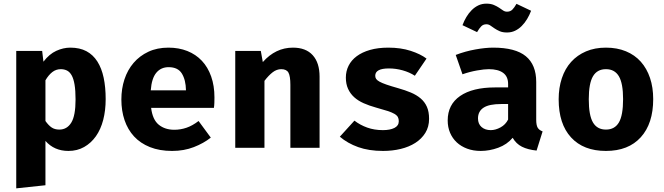

<svg xmlns="http://www.w3.org/2000/svg" viewBox="-20 -810 3640 1052"><path d="M355 17Q277 17 229 -38V205L69 222V-531H211L218 -472Q250 -514 288.5 -531.5Q327 -549 365 -549Q417 -549 453.5 -529.5Q490 -510 513.5 -473Q537 -436 548 -384Q559 -332 559 -267Q559 -205 545.5 -153Q532 -101 505.5 -63.5Q479 -26 441 -4.5Q403 17 355 17ZM305 -100Q347 -100 370.5 -138Q394 -176 394 -265Q394 -314 388.5 -346.5Q383 -379 372.5 -397.5Q362 -416 347 -423.5Q332 -431 313 -431Q287 -431 266.5 -415Q246 -399 229 -370V-147Q246 -123 263 -111.5Q280 -100 305 -100Z M808 -219Q816 -154 850 -126.5Q884 -99 935 -99Q969 -99 1001.5 -110Q1034 -121 1068 -147L1135 -56Q1096 -25 1042 -4Q988 17 923 17Q854 17 801.5 -4Q749 -25 714.5 -62.5Q680 -100 662.5 -151.5Q645 -203 645 -265Q645 -324 662 -375.5Q679 -427 712 -465.5Q745 -504 793 -526.5Q841 -549 903 -549Q960 -549 1006.5 -530.5Q1053 -512 1086 -477Q1119 -442 1137 -391Q1155 -340 1155 -276Q1155 -262 1154.5 -246.5Q1154 -231 1152 -219ZM904 -442Q862 -442 836.5 -411.5Q811 -381 806 -315H999Q998 -372 976.5 -407Q955 -442 904 -442Z M1269 0V-531H1409L1420 -470Q1490 -549 1585 -549Q1656 -549 1693.5 -507.5Q1731 -466 1731 -390V0H1571V-345Q1571 -393 1560.5 -412Q1550 -431 1521 -431Q1496 -431 1474 -414Q1452 -397 1429 -367V0Z M2078 -97Q2117 -97 2141 -109Q2165 -121 2165 -146Q2165 -159 2160 -168.5Q2155 -178 2141.5 -186Q2128 -194 2103.5 -202Q2079 -210 2039 -221Q2003 -231 1972.5 -244.5Q1942 -258 1920.5 -277.5Q1899 -297 1887 -323.5Q1875 -350 1875 -385Q1875 -420 1890 -450Q1905 -480 1934.5 -502Q1964 -524 2007.5 -536.5Q2051 -549 2108 -549Q2176 -549 2230 -531.5Q2284 -514 2317 -489L2253 -395Q2224 -414 2186.5 -424.5Q2149 -435 2111 -435Q2036 -435 2036 -395Q2036 -385 2041 -377.5Q2046 -370 2059.5 -362.5Q2073 -355 2097.5 -346.5Q2122 -338 2161 -327Q2200 -316 2231 -303Q2262 -290 2284.5 -271Q2307 -252 2319 -225Q2331 -198 2331 -159Q2331 -115 2310.5 -82Q2290 -49 2255.5 -27Q2221 -5 2175.5 6Q2130 17 2079 17Q2001 17 1942.5 -4Q1884 -25 1842 -61L1922 -149Q1953 -125 1992 -111Q2031 -97 2078 -97Z M2918 -154Q2918 -124 2926 -110.5Q2934 -97 2953 -90L2920 15Q2872 10 2840 -6Q2808 -22 2789 -55Q2758 -18 2710 -0.5Q2662 17 2614 17Q2573 17 2539.5 4.5Q2506 -8 2482.5 -30Q2459 -52 2446 -82.5Q2433 -113 2433 -150Q2433 -237 2501 -284Q2569 -331 2693 -331H2764V-350Q2764 -391 2736.5 -411Q2709 -431 2658 -431Q2634 -431 2594 -424Q2554 -417 2514 -403L2477 -509Q2529 -529 2584.5 -539Q2640 -549 2682 -549Q2804 -549 2861 -502Q2918 -455 2918 -361ZM2669 -97Q2695 -97 2722.5 -112Q2750 -127 2764 -155V-240H2726Q2660 -240 2629.5 -220Q2599 -200 2599 -161Q2599 -131 2618.5 -114Q2638 -97 2669 -97ZM2758 -632Q2734 -632 2718 -639Q2702 -646 2689.5 -654.5Q2677 -663 2667 -670Q2657 -677 2645 -677Q2628 -677 2617 -666Q2606 -655 2594 -634L2514 -672Q2523 -696 2535.5 -717Q2548 -738 2564.5 -754.5Q2581 -771 2601 -780.5Q2621 -790 2645 -790Q2669 -790 2685.5 -783Q2702 -776 2714 -768Q2726 -760 2736 -753Q2746 -746 2758 -746Q2776 -746 2787 -757Q2798 -768 2810 -789L2890 -751Q2881 -727 2868 -705.5Q2855 -684 2838.5 -667.5Q2822 -651 2802 -641.5Q2782 -632 2758 -632Z M3300 -549Q3361 -549 3409.5 -529Q3458 -509 3491 -472Q3524 -435 3541.5 -383Q3559 -331 3559 -267Q3559 -133 3491 -58Q3423 17 3300 17Q3177 17 3109 -57Q3041 -131 3041 -266Q3041 -329 3058.5 -381.5Q3076 -434 3109.5 -471Q3143 -508 3191 -528.5Q3239 -549 3300 -549ZM3300 -431Q3252 -431 3229 -392Q3206 -353 3206 -266Q3206 -178 3229 -139Q3252 -100 3300 -100Q3348 -100 3371 -139Q3394 -178 3394 -267Q3394 -353 3371 -392Q3348 -431 3300 -431Z"/></svg>

Font: Qzxlaeiskcpccdgjqmyffctclhy
Style: Regular
Weight: 700
Monospace: yes
Designer: Carrois Corporate & Edenspiekermann
Foundry: Carrois Corporate GbR & Edenspiekermann AG
Version: Version 2.001